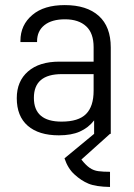

<svg xmlns="http://www.w3.org/2000/svg" viewBox="-20 -534 536 766"><path d="M374 -470.7Q421.9 -427.7 421.9 -344.7V0H355.5V-53.7Q333 -24.4 297.9 -8.8Q264.6 5.9 214.8 5.9Q134.8 5.9 90.8 -32.2Q46.9 -70.3 46.9 -142.6Q46.9 -210 91.8 -249Q136.7 -288.1 216.8 -288.1H353.5V-345.7Q353.5 -401.4 324.2 -428.7Q293.9 -457 239.3 -457Q186.5 -457 157.2 -433.6Q127.9 -410.2 127.9 -369.1V-366.2H61.5V-371.1Q61.5 -434.6 109.4 -474.6Q155.3 -513.7 238.3 -513.7Q326.2 -513.7 374 -470.7ZM323.2 -79.1Q353.5 -109.4 353.5 -171.9V-238.3H226.6Q115.2 -238.3 115.2 -143.6Q115.2 -48.8 225.6 -48.8Q293 -48.8 323.2 -79.1ZM355.5 0H418.9L304.7 102.5Q322.3 125 337.9 135.7Q353.5 146.5 372.6 148.9Q391.6 151.4 418.9 151.4V211.9Q362.3 210.9 333 198.7Q303.7 186.5 277.3 162.1Q251 138.7 237.3 97.7Z"/></svg>

Font: Dinish
Style: Regular
Weight: 400
Designer: Bert Driehuis
Foundry: Playbeing
Version: Version 3.006; git-39231f3c-release